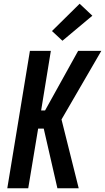

<svg xmlns="http://www.w3.org/2000/svg" viewBox="-20 -1007 562 1027"><path d="M19 0 140 -735H252L200 -416H221L398 -735H522L309 -368L401 0H287L214 -319H184L131 0ZM314 -789 258 -841 406 -987 474 -923Z"/></svg>

Font: Iosevka Oblique
Style: Bold
Weight: 700
Italic angle: -9°
Monospace: yes
Designer: Belleve Invis
Foundry: Belleve Invis
Version: Version 32.5.0; ttfautohint (v1.8.4)